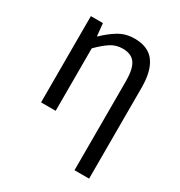

<svg xmlns="http://www.w3.org/2000/svg" viewBox="-166 -615 880 937"><g transform="rotate(30 273.5 -146.5)"><path d="M388.9 205.1V-297.4Q388.9 -365.6 367.4 -396.1Q345.9 -426.7 297.2 -426.7Q259.9 -426.7 230.6 -407.8Q201.3 -389 164.3 -352V0H82V-486.1H150L156.9 -416H159.6Q194.7 -450.7 233.8 -474.4Q273 -498.1 322.7 -498.1Q400 -498.1 435.6 -449.5Q471.1 -401 471.1 -308V205.1Z"/></g></svg>

Font: Source Sans 3 VF
Style: Regular
Weight: 200
Designer: Paul D. Hunt
Foundry: Adobe
Version: Version 3.046;hotconv 1.0.118;makeotfexe 2.5.65603